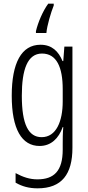

<svg xmlns="http://www.w3.org/2000/svg" viewBox="-20 -786 482 1047"><path d="M273 -756V-766H243C213 -725 187 -663 176 -616V-606H233C236 -645 258 -719 273 -756ZM201 -542C97 -542 44 -443 44 -264C44 -81 99 10 196 10C258 10 300 -31 322 -93H325C322 -57 322 -28 322 -2V30C322 146 275 192 184 192C142 192 106 180 65 158V210C101 231 139 241 185 241C317 241 375 164 375 20V-532H331L325 -453H321C299 -506 263 -542 201 -542ZM209 -494C289 -494 322 -419 322 -300V-233C322 -125 287 -38 207 -38C135 -38 99 -108 99 -264C99 -407 130 -494 209 -494Z"/></svg>

Font: Noto Sans Devanagari ExtraCondensed Light
Style: Regular
Weight: 300
Width: 2
Designer: Jelle Bosma - Monotype Design Team
Foundry: Monotype Imaging Inc.
Version: Version 2.004